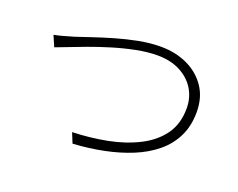

<svg xmlns="http://www.w3.org/2000/svg" viewBox="-100 -814 1200 968"><g transform="rotate(20 500.0 -330.0)"><path d="M84 -507Q111 -512 134.5 -519Q158 -526 187 -534Q220 -545 270.5 -562Q321 -579 379.5 -596Q438 -613 498.5 -624.5Q559 -636 614 -636Q693 -636 756.5 -606.5Q820 -577 858 -521.5Q896 -466 896 -387Q896 -313 868 -256Q840 -199 789.5 -157.5Q739 -116 672 -88.5Q605 -61 526 -45Q447 -29 362 -24L340 -78Q436 -81 525.5 -98.5Q615 -116 687 -152.5Q759 -189 800.5 -246.5Q842 -304 842 -388Q842 -444 815 -489Q788 -534 736.5 -561.5Q685 -589 613 -589Q561 -589 500.5 -577Q440 -565 379 -546.5Q318 -528 264 -508Q210 -488 169.5 -472Q129 -456 109 -449Z"/></g></svg>

Font: Noto Sans JP Thin Light
Style: Regular
Weight: 300
Version: Version 2.004-H2;hotconv 1.0.118;makeotfexe 2.5.65603